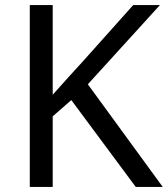

<svg xmlns="http://www.w3.org/2000/svg" viewBox="-20 -734 659 754"><path d="M619 0H513L260 -341L187 -277V0H97V-714H187V-362Q217 -396 248 -430Q279 -464 310 -498L503 -714H608L325 -403Z"/></svg>

Font: Noto Sans Cherokee
Style: Regular
Weight: 400
Designer: Monotype Design Team
Foundry: Monotype Imaging Inc.
Version: Version 2.001